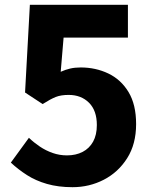

<svg xmlns="http://www.w3.org/2000/svg" viewBox="-20 -763 639 797"><path d="M281 14Q222 14 175 0.5Q128 -13 91.5 -36.5Q55 -60 25 -88L100 -191Q121 -171 145.5 -154.5Q170 -138 198.5 -128Q227 -118 258 -118Q295 -118 323 -132.5Q351 -147 366.5 -175Q382 -203 382 -244Q382 -304 349.5 -336.5Q317 -369 265 -369Q233 -369 211.5 -360.5Q190 -352 157 -331L84 -379L104 -743H511V-607H244L232 -465Q252 -474 271.5 -478.5Q291 -483 315 -483Q377 -483 429.5 -458Q482 -433 513.5 -381Q545 -329 545 -248Q545 -165 508 -106.5Q471 -48 411 -17Q351 14 281 14Z"/></svg>

Font: Noto Sans JP Thin ExtraBold
Style: Regular
Weight: 800
Version: Version 2.004-H2;hotconv 1.0.118;makeotfexe 2.5.65603